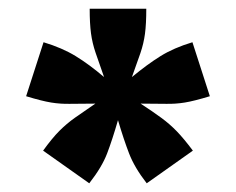

<svg xmlns="http://www.w3.org/2000/svg" viewBox="-20 -713 542 441"><path d="M185 -292 79 -367Q100 -396 116.5 -412.5Q133 -429 152 -442.5Q171 -456 199 -475Q163 -475 141 -474.5Q119 -474 97.5 -477.5Q76 -481 40 -492L80 -616Q123 -603 154 -584Q185 -565 219 -536Q207 -570 199.5 -592Q192 -614 189 -636.5Q186 -659 186 -693H316Q316 -658 313 -635.5Q310 -613 302.5 -591Q295 -569 283 -536Q318 -565 348.5 -584Q379 -603 422 -616L462 -492Q426 -481 404.5 -477.5Q383 -474 361 -474.5Q339 -475 303 -475Q332 -456 351 -442Q370 -428 386 -411.5Q402 -395 423 -367L317 -292Q289 -328 276.5 -360.5Q264 -393 251 -437Q238 -392 226 -360.5Q214 -329 185 -292Z"/></svg>

Font: Ubuntu Sans ExtraBold
Style: Regular
Weight: 800
Designer: Dalton Maag Ltd
Foundry: Dalton Maag Ltd
Version: Version 1.006; ttfautohint (v1.8.4.7-5d5b)